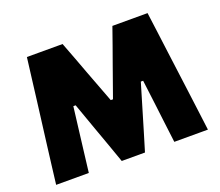

<svg xmlns="http://www.w3.org/2000/svg" viewBox="-118 -883 1204 1052"><g transform="rotate(-20 483.5 -356.5)"><path d="M41 0Q47.5 -54.5 54.5 -110.5Q61.5 -166 69.5 -231L100 -472Q108 -536.5 115.2 -594.8Q122.5 -653 130 -713H338Q358 -660 376 -613Q393.5 -565.5 411 -519L481 -334H494L559.5 -518.5Q576.5 -565.5 592.8 -611.5Q609 -657.5 628.5 -713H833.5Q841.5 -653.5 849 -595.5Q856.5 -537.5 865 -471.5L896.5 -230.5Q905 -165 912 -110.2Q919 -55.5 926 0H730Q722 -64 715 -121.2Q708 -178.5 702 -229L684 -373H670.5L624.5 -218.5Q607.5 -161.5 591 -106Q574 -50 559 0H423.5Q406 -50 385.8 -106.5Q365.5 -163 345.5 -218.5L290.5 -373H277L259.5 -230.5Q253.5 -179.5 246.2 -121.5Q239 -63.5 231.5 0Z"/></g></svg>

Font: Heraclito ExtraBold
Style: Regular
Weight: 800
Designer: Kostas Bartsokas (font) & Cristiano Sobral (main changes)
Foundry: Kostas Bartsokas (font) & Cristiano Sobral (main changes)
Version: Version 1.00;July 8, 2020;FontCreator 13.0.0.2655 64-bit